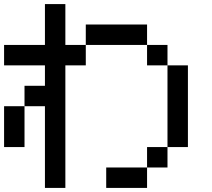

<svg xmlns="http://www.w3.org/2000/svg" viewBox="-20 -920 1040 940"><path d="M0 -200V-400H100V-200ZM0 -600V-700H200V-900H300V-700H400V-600H300V0H200V-400H100V-500H200V-600ZM900 -200H800V-600H900ZM400 -700V-800H700V-700ZM800 -200V-100H700V-200ZM800 -700V-600H700V-700ZM500 0V-100H700V0Z"/></svg>

Font: Galmuri9 Regular
Style: Regular
Weight: 400
Designer: Lee Minseo (quiple)
Version: Version 2.399;hotconv 1.1.1;makeotfexe 2.6.0 DEVELOPMENT